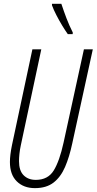

<svg xmlns="http://www.w3.org/2000/svg" viewBox="-20 -971 504 1001"><path d="M162.1 9.8Q103.5 9.8 67.6 -25.4Q31.7 -60.5 31.7 -126.5Q31.7 -162.1 42.5 -214.8L148.9 -713.9H195.3L88.4 -212.9Q83.5 -189.9 81.3 -168.7Q79.1 -147.5 79.1 -130.9Q79.1 -81.5 103 -57.4Q127 -33.2 166.5 -33.2Q230 -33.2 260.3 -82.5Q290.5 -131.8 311.5 -228L417.5 -713.9H463.9L356.9 -224.1Q341.8 -152.8 319.1 -100.3Q296.4 -47.9 259 -19Q221.7 9.8 162.1 9.8ZM333.5 -793Q320.3 -811.5 304.4 -837.6Q288.6 -863.8 274.2 -891.6Q259.8 -919.4 251 -943.4V-951.2H299.8Q313 -911.6 326.9 -875Q340.8 -838.4 359.4 -801.8L358.9 -793Z"/></svg>

Font: Open Sans Condensed Light
Style: Italic
Weight: 300
Width: 3
Italic angle: -12°
Designer: Monotype Design Team
Foundry: Monotype Imaging Inc.
Version: Version 3.000; ttfautohint (v1.8.4)